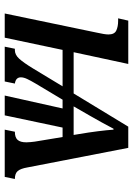

<svg xmlns="http://www.w3.org/2000/svg" viewBox="108 -684 576 833"><g transform="rotate(90 396.5 -268.0)"><path d="M122 -399Q130 -434 130 -450Q130 -476 113 -484Q96 -492 71 -492H60L70 -536H258L207 -299H386L530 -536H622L707 -98Q712 -69 722.5 -56.5Q733 -44 757 -44L748 0H543L552 -44Q577 -44 587.5 -56Q598 -68 598 -94Q598 -103 597 -112Q596 -121 595 -130L575 -251H534L481 0H395L451 -251H413L343 -134Q330 -112 323 -97Q316 -82 316 -70Q316 -48 343 -44L334 0H183L192 -44H198Q218 -44 235 -62.5Q252 -81 277 -122L355 -251H197L144 0H39ZM442 -299H566L562 -323Q555 -364 550 -403.5Q545 -443 543 -472H539Q524 -443 511 -420Q498 -397 484 -372Z"/></g></svg>

Font: Noto Serif SemiCondensed Medium
Style: Italic
Weight: 500
Width: 4
Italic angle: -12°
Designer: Monotype Design Team
Foundry: Monotype Imaging Inc.
Version: Version 2.013